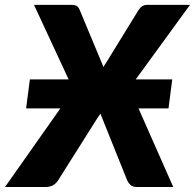

<svg xmlns="http://www.w3.org/2000/svg" viewBox="-49 -748 780 768"><path d="M505 -314.5 644 0H498Q482 0 473.2 -8Q464.5 -16 460 -26L352.5 -293.5Q350.5 -290 348.5 -287Q346.5 -284 344 -281L183 -26Q173 -11.5 160.8 -5.8Q148.5 0 134 0H-29L192.5 -314.5H55.5L70.5 -430.5H225.5L87 -728.5H235Q251 -728.5 257.8 -724.2Q264.5 -720 269 -710L365 -480Q370 -489.5 377 -499.5L505 -707.5Q512.5 -718.5 520.5 -723.5Q528.5 -728.5 540 -728.5H711L494 -430.5H640L625 -314.5Z"/></svg>

Font: Lato ExtraBold
Style: Italic
Weight: 800
Italic angle: -7°
Designer: Lukasz Dziedzic with Adam Twardoch and Botio Nikoltchev
Foundry: tyPoland Lukasz Dziedzic
Version: Version 2.015; 2015-08-06; http://www.latofonts.com/